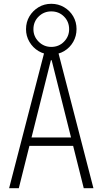

<svg xmlns="http://www.w3.org/2000/svg" viewBox="-20 -991 540 1011"><path d="M28 0 217 -730H283L472 0H421L252 -674H248L79 0ZM114 -223V-267H386V-223ZM250 -704Q213 -704 183 -722Q153 -740 135 -770.5Q117 -801 117 -837Q117 -875 135 -905Q153 -935 183 -953Q213 -971 250 -971Q287 -971 317.5 -953Q348 -935 365.5 -905Q383 -875 383 -838Q383 -801 365.5 -770.5Q348 -740 318 -722Q288 -704 250 -704ZM250 -744Q290 -744 317 -771.5Q344 -799 344 -837Q344 -877 317 -904Q290 -931 250 -931Q211 -931 183.5 -904Q156 -877 156 -837Q156 -799 183.5 -771.5Q211 -744 250 -744Z"/></svg>

Font: M PLUS 1 Code Light
Style: Regular
Weight: 300
Designer: Coji Morishita
Foundry: UNDERFOREST DESIGN
Version: Version 1.002